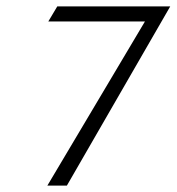

<svg xmlns="http://www.w3.org/2000/svg" viewBox="-20 -590 552 600"><path d="M131 -523H433L128 -10H189L512 -570H159Z"/></svg>

Font: Charger Sport
Style: ExLitExtObl
Weight: 200
Designer: Jasper
Foundry: Cannot Into Space Fonts
Version: Version 1.1